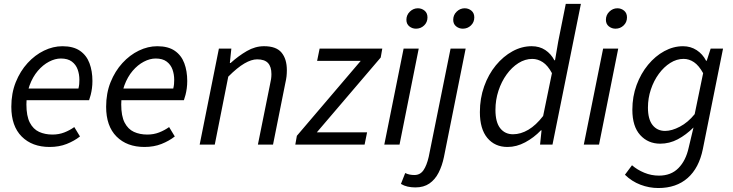

<svg xmlns="http://www.w3.org/2000/svg" viewBox="-20 -732 3712 972"><path d="M231.4 12Q142.6 12 89.9 -40.8Q37.3 -93.5 37.3 -191.4Q37.3 -260 59.8 -316Q82.3 -372 119.7 -412.8Q157 -453.6 203 -475.8Q248.9 -498 296.1 -498Q351.4 -498 384.8 -474.9Q418.1 -451.9 433 -412.1Q447.9 -372.2 447.9 -322Q447.9 -302.3 445.5 -284.8Q443.1 -267.2 439.2 -251.9Q435.3 -236.7 431 -224.8H94.4L102.2 -283.9H377.1Q380.1 -296.5 381 -306.1Q381.9 -315.7 381.9 -328Q381.9 -355.9 373.1 -380.4Q364.2 -405 343.6 -420.4Q323 -435.8 288 -435.8Q259 -435.8 228.2 -419.7Q197.4 -403.6 171.6 -373.5Q145.8 -343.3 129.8 -300Q113.7 -256.7 113.7 -203.2Q113.7 -144.5 130.9 -111.3Q148.1 -78.1 177.9 -64.4Q207.7 -50.8 245.6 -50.8Q278.1 -50.8 305.5 -61.5Q332.8 -72.1 356.1 -88.7L384.9 -41.2Q356 -18.4 317.5 -3.2Q279 12 231.4 12Z M711.4 12Q622.6 12 569.9 -40.8Q517.3 -93.5 517.3 -191.4Q517.3 -260 539.8 -316Q562.3 -372 599.7 -412.8Q637 -453.6 683 -475.8Q728.9 -498 776.1 -498Q831.4 -498 864.8 -474.9Q898.1 -451.9 913 -412.1Q927.9 -372.2 927.9 -322Q927.9 -302.3 925.5 -284.8Q923.1 -267.2 919.2 -251.9Q915.3 -236.7 911 -224.8H574.4L582.2 -283.9H857.1Q860.1 -296.5 861 -306.1Q861.9 -315.7 861.9 -328Q861.9 -355.9 853.1 -380.4Q844.2 -405 823.6 -420.4Q803 -435.8 768 -435.8Q739 -435.8 708.2 -419.7Q677.4 -403.6 651.6 -373.5Q625.8 -343.3 609.8 -300Q593.7 -256.7 593.7 -203.2Q593.7 -144.5 610.9 -111.3Q628.1 -78.1 657.9 -64.4Q687.7 -50.8 725.6 -50.8Q758.1 -50.8 785.5 -61.5Q812.8 -72.1 836.1 -88.7L864.9 -41.2Q836 -18.4 797.5 -3.2Q759 12 711.4 12Z M990.8 0 1088.2 -486.1H1151.2L1143.6 -413.2H1147.6Q1187.1 -448.9 1229.5 -473.5Q1271.9 -498.1 1316.7 -498.1Q1378.7 -498.1 1405.4 -465.6Q1432.2 -433.1 1432.2 -376.9Q1432.2 -359.7 1430.5 -344.8Q1428.8 -329.9 1424.2 -310L1362.2 0H1285.6L1346.1 -300.1Q1350.4 -319.8 1352.3 -331.9Q1354.1 -344 1354.1 -356.8Q1354.1 -394.2 1336.8 -412.9Q1319.5 -431.6 1281.8 -431.6Q1253.2 -431.6 1217.4 -410.8Q1181.6 -390.1 1135.6 -344L1067.3 0Z M1475 0 1482.9 -44.5 1806.3 -424H1585.4L1598.1 -486.1H1915.3L1907.4 -440.9L1584 -62.1H1838.4L1825.8 0Z M1925.5 0 2023.3 -486H2099.8L2002.6 0ZM2086 -586.8Q2067 -586.8 2052.2 -598.6Q2037.4 -610.5 2037.4 -631.7Q2037.4 -656.3 2055 -673.2Q2072.6 -690.1 2095.5 -690.1Q2114.9 -690.1 2129.5 -678Q2144.1 -666 2144.1 -643.9Q2144.1 -619.4 2127 -603.1Q2110 -586.8 2086 -586.8Z M2083 216.8Q2062 216.8 2043.7 212.7Q2025.4 208.6 2009.7 199.1L2031.4 144Q2042.4 149.4 2053.7 151.7Q2065.1 154 2078.1 154Q2107.1 154 2123.7 129.9Q2140.3 105.8 2150.3 62.3L2261 -486H2337.4L2227.5 62.6Q2218.3 107.3 2200.4 142.2Q2182.6 177.1 2153.8 197Q2125.1 216.8 2083 216.8ZM2323 -586.8Q2304 -586.8 2289.2 -598.6Q2274.4 -610.5 2274.4 -631.7Q2274.4 -656.3 2292 -673.2Q2309.6 -690.1 2332.5 -690.1Q2351.9 -690.1 2366.5 -678Q2381.1 -666 2381.1 -643.9Q2381.1 -619.4 2364 -603.1Q2347 -586.8 2323 -586.8Z M2549.4 12Q2485.3 12 2447.3 -33.5Q2409.4 -78.9 2409.4 -164.4Q2409.4 -234.2 2431.1 -294.9Q2452.7 -355.6 2490.2 -401.2Q2527.7 -446.7 2574.6 -472.4Q2621.5 -498.1 2671.6 -498.1Q2711.2 -498.1 2740.5 -478.7Q2769.8 -459.2 2786.5 -426.9H2789.8L2806.1 -522.2L2844.2 -712.4H2920.8L2777 0H2714L2721.6 -72.1H2718.3Q2682.8 -35 2638.8 -11.5Q2594.9 12 2549.4 12ZM2577.1 -52.3Q2616.1 -52.3 2654.8 -75.1Q2693.4 -97.9 2729.6 -144.8L2774.2 -361.7Q2753.2 -400.7 2727.9 -417.2Q2702.6 -433.8 2674.7 -433.8Q2638.2 -433.8 2604.6 -412.6Q2571 -391.3 2544.9 -355.2Q2518.8 -319.2 2503.5 -272.8Q2488.2 -226.4 2488.2 -175.6Q2488.2 -113.2 2512.4 -82.7Q2536.5 -52.3 2577.1 -52.3Z M2935.5 0 3033.3 -486H3109.8L3012.6 0ZM3096 -586.8Q3077 -586.8 3062.2 -598.6Q3047.4 -610.5 3047.4 -631.7Q3047.4 -656.3 3065 -673.2Q3082.6 -690.1 3105.5 -690.1Q3124.9 -690.1 3139.5 -678Q3154.1 -666 3154.1 -643.9Q3154.1 -619.4 3137 -603.1Q3120 -586.8 3096 -586.8Z M3312.9 219.9Q3266.4 219.9 3222.3 203.1Q3178.2 186.3 3143.7 152.7L3179.5 104.6Q3206.1 127.8 3241.7 142.4Q3277.2 157.1 3316.1 157.1Q3377.3 157.1 3414.7 118.9Q3452.1 80.8 3466.2 16.5L3490.8 -86.6Q3453.1 -49.1 3411.1 -26.8Q3369 -4.6 3322.3 -4.6Q3260.7 -4.6 3221 -48.3Q3181.3 -92 3181.3 -176.4Q3181.3 -243.4 3202.8 -301.6Q3224.3 -359.8 3260.8 -404Q3297.3 -448.2 3343.1 -473.1Q3388.9 -498 3437.7 -498Q3476.4 -498 3506.9 -478.1Q3537.3 -458.3 3554.5 -424.7H3557.9L3577.7 -486H3640.4L3538.1 22.9Q3518.8 118.3 3461.3 169.1Q3403.7 219.9 3312.9 219.9ZM3347 -69.2Q3381 -69.2 3422 -90.8Q3463 -112.3 3496.8 -154.1L3539.6 -361.6Q3518 -400.5 3493.3 -417.2Q3468.6 -433.9 3440.6 -433.9Q3405.6 -433.9 3373.3 -413.5Q3340.9 -393.1 3315.4 -358.3Q3289.8 -323.5 3275 -279.1Q3260.2 -234.8 3260.2 -187.3Q3260.2 -128.3 3283.7 -98.8Q3307.3 -69.2 3347 -69.2Z"/></svg>

Font: Source Sans 3 VF
Style: Italic
Weight: 200
Italic angle: -11°
Designer: Paul D. Hunt
Foundry: Adobe Systems Incorporated
Version: Version 3.042;hotconv 1.0.118;makeotfexe 2.5.65603